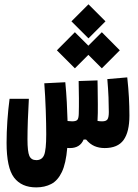

<svg xmlns="http://www.w3.org/2000/svg" viewBox="-20 -667 626 870"><path d="M144 182.1Q77.6 182.1 43.7 137.7Q9.8 93.3 9.8 -20Q9.8 -66.9 13.4 -119.6Q17.1 -172.4 23.4 -219.2H110.8Q107.9 -172.4 106.2 -122.3Q104.5 -72.3 104.5 -35.6Q104.5 20 113 39.3Q121.6 58.6 144.5 58.6Q170.4 58.6 179.9 35.4Q189.5 12.2 189.5 -59.1Q189.5 -104.5 187.3 -167.7Q185.1 -231 180.7 -289.6L275.9 -294.4Q280.3 -249 282.7 -203.1Q285.2 -157.2 286.1 -118.7Q297.9 -117.2 306.6 -117.2Q324.7 -117.2 330.6 -124Q336.4 -130.9 336.9 -150.9Q337.9 -181.6 337.6 -221.2Q337.4 -260.7 336.4 -299.8L421.9 -302.7Q421.9 -296.4 422.1 -290.3Q422.4 -284.2 422.4 -277.3Q422.9 -237.3 423.3 -195.1Q423.8 -152.8 421.9 -119.1Q432.1 -117.2 442.9 -117.2Q460.9 -117.2 467 -126.2Q473.1 -135.3 473.1 -159.2Q473.1 -189.5 471.7 -226.1Q470.2 -262.7 466.3 -308.6L556.6 -316.4Q562 -267.1 564.2 -225.3Q566.4 -183.6 566.4 -143.1Q566.4 -69.3 540 -32.7Q513.7 3.9 454.1 3.9Q429.2 3.9 408.4 -4.9Q387.7 -13.7 370.1 -34.7H358.9Q342.8 3.9 296.9 3.9Q290.5 3.9 284.7 3.4Q278.8 73.7 260.3 112.5Q241.7 151.4 212.2 166.7Q182.6 182.1 144 182.1ZM441.4 -357.4 380.4 -418.5 319.3 -357.4 237.8 -439 319.3 -521 380.4 -460 441.4 -521 522.9 -439ZM380.9 -493.2 303.7 -570.3 380.9 -647.5 458 -570.3Z"/></svg>

Font: Cascadia Mono NF SemiBold
Style: Regular
Weight: 600
Monospace: yes
Designer: Aaron Bell
Foundry: Saja Typeworks
Version: Version 2404.023; ttfautohint (v1.8.4)